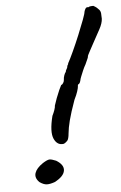

<svg xmlns="http://www.w3.org/2000/svg" viewBox="-53 -768 507 806"><g transform="rotate(-5 201.0 -365.0)"><path d="M198 -164Q170 -159 156.5 -188.5Q143 -218 160 -285Q166 -297 170 -308.5Q174 -320 174 -327Q178 -340 184.5 -357.5Q191 -375 198 -390.5Q205 -406 208 -411Q212 -411 216.5 -418Q221 -425 221 -432Q221 -440 224.5 -450Q228 -460 232 -464Q232 -469 236 -475Q240 -481 240 -485Q240 -489 242.5 -492Q245 -495 245 -499Q254 -515 268.5 -546.5Q283 -578 297.5 -613Q312 -648 322 -675Q332 -702 332 -708Q334 -716 338 -722Q342 -728 350 -726Q354 -729 360.5 -729.5Q367 -730 371 -730Q371 -730 378 -726Q385 -722 392 -714Q400 -707 401 -696Q402 -685 402 -673Q401 -654 388 -630Q375 -606 359 -577Q349 -558 339.5 -541Q330 -524 330 -520Q330 -516 326 -508Q322 -500 317 -488Q311 -478 305 -464Q299 -450 294.5 -438.5Q290 -427 290 -424Q289 -420 287.5 -416Q286 -412 282 -408Q278 -408 277.5 -402.5Q277 -397 277 -397Q277 -393 272.5 -378.5Q268 -364 258 -344Q239 -291 231 -259.5Q223 -228 221 -206Q219 -182 212.5 -175Q206 -168 198 -164ZM145 -7Q125 0 111.5 -0.5Q98 -1 81 -13Q62 -32 68.5 -52Q75 -72 103 -91Q122 -103 131 -103.5Q140 -104 159 -96Q192 -76 188 -51.5Q184 -27 145 -7Z"/></g></svg>

Font: Caveat SemiBold
Style: Regular
Weight: 600
Designer: Pablo Impallari
Foundry: Pablo Impallari
Version: Version 2.000